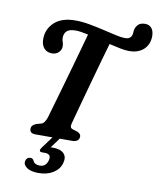

<svg xmlns="http://www.w3.org/2000/svg" viewBox="-104 -846 945 1149"><g transform="rotate(10 369.0 -271.0)"><path d="M354 -101.5Q350 -86 353.8 -78.5Q357.5 -71 366.5 -68.5L396.5 -59.5Q419 -49 417.5 -31.5Q416.5 -15.5 405 -7.8Q393.5 0 375.5 0H151Q132.5 0 124.5 -7.8Q116.5 -15.5 117 -27.5Q117 -41 125 -49Q133 -57 146.5 -62L175 -70Q195 -75 208 -114Q215 -138.5 229.2 -187.5Q243.5 -236.5 261.2 -298.5Q279 -360.5 297.2 -425.2Q315.5 -490 331.5 -547.2Q347.5 -604.5 358 -643Q335.5 -648 316 -651Q296.5 -654 281.5 -654Q244.5 -654 228.5 -639.5Q212.5 -625 212 -599Q211.5 -585.5 216.2 -574.2Q221 -563 221 -547Q221 -525.5 205.2 -510Q189.5 -494.5 164 -494.5Q134 -494.5 115.8 -515.2Q97.5 -536 98.5 -573.5Q99.5 -632.5 143.5 -672.8Q187.5 -713 270.5 -713Q310 -713 354.5 -705Q399 -697 442.2 -686.8Q485.5 -676.5 521.5 -668.5Q557.5 -660.5 579.5 -660.5Q611 -660.5 619.5 -684.5Q622 -692.5 622.5 -700.2Q623 -708 624 -716Q628 -737 642 -751.2Q656 -765.5 685 -765.5Q708 -765.5 723 -748.8Q738 -732 738 -698.5Q737 -648.5 704.5 -618.5Q672 -588.5 616 -588.5Q594 -588.5 562.2 -594.8Q530.5 -601 495 -609.5Q483 -569.5 467 -512.2Q451 -455 433.5 -392Q416 -329 399.8 -270Q383.5 -211 371.5 -166.2Q359.5 -121.5 354 -101.5ZM261 -7.5H305L255 60.5Q260.5 60 267.5 60Q314 60 335 80.8Q356 101.5 346 138.5Q336 177.5 299.2 201Q262.5 224.5 208.5 224.5Q162.5 224.5 138.2 207.5Q114 190.5 119 167Q125 143.5 146 143.5Q153.5 143 158.5 146.2Q163.5 149.5 167 154.5Q171.5 168 183 173.8Q194.5 179.5 209.5 179.5Q247.5 179.5 258 138Q268 99 225.5 99H209Q196 99 194.8 91Q193.5 83 202.5 71.5Z"/></g></svg>

Font: Fraunces 9pt S050 SemiBold
Style: Italic
Weight: 600
Italic angle: -16°
Version: Version 1.000; ttfautohint (v1.8.3)